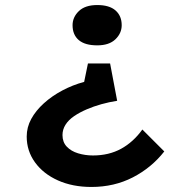

<svg xmlns="http://www.w3.org/2000/svg" viewBox="-20 -565 764 762"><path d="M417 -313 445 -165Q413 -160 382.5 -151.5Q352 -143 324 -131Q296 -119 274 -104Q252 -89 240 -70Q228 -51 228 -29Q228 -1 245 17Q262 35 290 43.5Q318 52 349 52Q412 52 460.5 25.5Q509 -1 545 -51L632 36Q581 101 507 139Q433 177 343 177Q268 177 210 151Q152 125 119 79.5Q86 34 86 -23Q86 -60 104 -93Q122 -126 154 -155Q186 -184 227.5 -206Q269 -228 314 -240L329 -313ZM463 -465Q463 -433 438 -409Q413 -385 366 -385Q317 -385 292.5 -406Q268 -427 268 -465Q268 -497 293 -521Q318 -545 366 -545Q414 -545 438.5 -523.5Q463 -502 463 -465Z"/></svg>

Font: Lexend Mega Medium
Style: Regular
Weight: 500
Version: Version 1.007